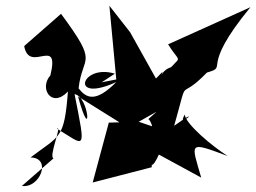

<svg xmlns="http://www.w3.org/2000/svg" viewBox="-20 -620 890 667"><path d="M495 -206C503 -206 527 -148 493 -145C512 -132 484 20 532 -83L679 -3C644 -125 632 -130 771 -78C717 -112 624 -190 622 -222C589 -166 694 -261 585 -183C639 -373 593 -259 699 -368C778 -391 669 -375 850 -595L564 -466C620 -376 611 -459 507 -298C584 -269 609 -379 581 -388C538 -381 533 -332 545 -371L455 -279L537 -320L432 -508L360 -600L384 -344L333 -334L379 -364C262 -400 219 -259 384 -335C311 -261 279 -280 253 -313C266 -432 326 -391 192 -572L64 -460C82 -362 189 -499 155 -358C115 -314 159 -242 216 -302C203 -136 189 -151 86 -73C161 -72 119 35 56 26L166 -70C148 -75 196 -185 178 -173C277 -113 280 -87 239 -293C292 -284 299 -110 251 -285L395 -195L358 -194L302 14L507 -39L512 -180L462 -197L524 -232Z"/></svg>

Font: Asimov Silicon
Style: Regular
Weight: 400
Designer: Google
Version: Version 2.000980; 2014